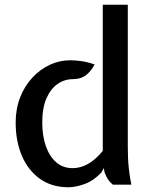

<svg xmlns="http://www.w3.org/2000/svg" viewBox="-20 -778 644 809"><path d="M268.5 11Q197.5 11 147.8 -24.8Q98 -60.5 72 -122.2Q46 -184 46 -261.5Q46 -319.5 64.8 -367.5Q83.5 -415.5 116 -450.5Q148.5 -485.5 189.5 -504.8Q230.5 -524 274.5 -524Q298 -524 323 -520.5Q348 -517 378.5 -506.5Q365 -479.5 343.5 -462.2Q322 -445 289.5 -444.5Q253.5 -445 223.8 -425Q194 -405 176 -364.2Q158 -323.5 158 -261.5Q158 -206.5 173 -163Q188 -119.5 216.5 -94.5Q245 -69.5 286 -69.5Q319 -69.5 350.5 -87Q382 -104.5 413 -142V-758H518.5V-158.5Q518.5 -107.5 522.8 -68.2Q527 -29 533.5 0H455.5Q443.5 -9.5 435.5 -21.5Q427.5 -33.5 420.5 -52L417.5 -70L407.5 -51.5Q374.5 -16.5 336.8 -2.8Q299 11 268.5 11Z"/></svg>

Font: Expletus Sans Medium
Style: Regular
Weight: 500
Version: Version 7.500